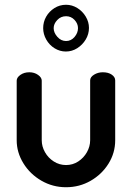

<svg xmlns="http://www.w3.org/2000/svg" viewBox="-20 -777 553 805"><path d="M257 8Q201 8 153.5 -19.5Q106 -47 78 -92.5Q50 -138 50 -189V-439Q50 -452 65.5 -463Q81 -474 103 -474Q124 -474 139.5 -463Q155 -452 155 -439V-189Q155 -163 168.5 -139Q182 -115 205.5 -100Q229 -85 257 -85Q285 -85 308 -100Q331 -115 344.5 -139Q358 -163 358 -189V-440Q358 -454 374.5 -464Q391 -474 411 -474Q434 -474 448.5 -464Q463 -454 463 -440V-189Q463 -136 435 -91Q407 -46 360 -19Q313 8 257 8ZM256 -561Q231 -561 209 -574.5Q187 -588 174 -611Q161 -634 161 -659Q161 -685 173.5 -707Q186 -729 208 -743Q230 -757 257 -757Q282 -757 304 -743.5Q326 -730 339.5 -707.5Q353 -685 353 -660Q353 -634 339.5 -611.5Q326 -589 304 -575Q282 -561 256 -561ZM257 -605Q278 -605 292.5 -622Q307 -639 307 -659Q307 -678 292.5 -693.5Q278 -709 257 -709Q235 -709 220 -693Q205 -677 205 -659Q205 -640 220.5 -622.5Q236 -605 257 -605Z"/></svg>

Font: Dosis ExtraLight SemiBold
Style: Regular
Weight: 600
Version: Version 3.001; ttfautohint (v1.8.2)